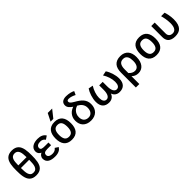

<svg xmlns="http://www.w3.org/2000/svg" viewBox="340 -2362 4150 4150"><g transform="rotate(-45 2415.5 -287.0)"><path d="M418.9 -414.1Q418 -466.8 413.6 -511Q409.2 -555.2 395.8 -587.4Q382.3 -619.6 357.9 -637.7Q333.5 -655.8 293 -655.8Q252 -655.8 227.1 -637.9Q202.1 -620.1 189 -587.9Q175.8 -555.7 171.6 -511.2Q167.5 -466.8 167 -414.1ZM293 -742.2Q346.2 -742.2 384.3 -728Q422.4 -713.9 448.2 -688.5Q474.1 -663.1 489.7 -628.2Q505.4 -593.3 513.7 -551.3Q522 -509.3 524.4 -462.2Q526.9 -415 526.9 -365.2Q526.9 -314.9 524.4 -267.1Q522 -219.2 513.9 -177Q505.9 -134.8 490.5 -99.6Q475.1 -64.5 449.2 -38.8Q423.3 -13.2 385 1Q346.7 15.1 293 15.1Q239.3 15.1 200.9 1Q162.6 -13.2 136.5 -38.8Q110.4 -64.5 95 -99.6Q79.6 -134.8 71.3 -177Q63 -219.2 60.5 -267.1Q58.1 -314.9 58.1 -365.2Q58.1 -415 60.5 -462.2Q63 -509.3 71.3 -551.3Q79.6 -593.3 95.2 -628.2Q110.8 -663.1 137 -688.5Q163.1 -713.9 201.2 -728Q239.3 -742.2 293 -742.2ZM167 -334Q167 -277.8 170.4 -229.7Q173.8 -181.6 186.3 -146.2Q198.7 -110.8 223.4 -90.8Q248 -70.8 291 -70.8Q334.5 -70.8 359.9 -90.8Q385.3 -110.8 398.2 -146.2Q411.1 -181.6 414.8 -229.7Q418.5 -277.8 418.9 -334Z M1065.9 -76.2Q1052.7 -55.2 1034.7 -38.3Q1016.6 -21.5 992.2 -9.5Q967.8 2.4 936.8 8.8Q905.8 15.1 866.7 15.1Q817.4 15.1 775.6 6.3Q733.9 -2.4 703.9 -21.5Q673.8 -40.5 657 -70.6Q640.1 -100.6 640.1 -143.1Q640.1 -163.6 646.5 -181.6Q652.8 -199.7 663.6 -214.1Q674.3 -228.5 688 -239Q701.7 -249.5 715.8 -254.9Q700.2 -260.7 686.3 -271Q672.4 -281.2 662.1 -295.2Q651.9 -309.1 646 -326.4Q640.1 -343.8 640.1 -363.8Q640.1 -407.7 658.9 -438.7Q677.7 -469.7 709 -489.3Q740.2 -508.8 780.8 -517.8Q821.3 -526.9 864.7 -526.9Q1005.4 -526.9 1059.1 -436L981 -383.8Q961.4 -412.6 935.1 -428.2Q908.7 -443.8 865.7 -443.8Q842.3 -443.8 821.3 -439.7Q800.3 -435.5 784.2 -426Q768.1 -416.5 758.5 -400.9Q749 -385.3 749 -362.8Q749 -342.8 757.1 -331.1Q765.1 -319.3 780.5 -313.2Q795.9 -307.1 818.1 -305.2Q840.3 -303.2 868.2 -303.2H977.1V-222.2H862.8Q801.3 -222.2 775.1 -204.1Q749 -186 749 -147Q749 -126 759 -110.8Q769 -95.7 785.4 -86.2Q801.8 -76.7 822.8 -72.3Q843.8 -67.9 865.7 -67.9Q909.7 -67.9 939.2 -81.8Q968.8 -95.7 990.7 -126Z M1617.2 -254.9Q1617.2 -192.4 1603.8 -142.6Q1590.3 -92.8 1561.8 -57.6Q1533.2 -22.5 1488.8 -3.7Q1444.3 15.1 1382.3 15.1Q1319.8 15.1 1274.9 -3.9Q1230 -22.9 1201.4 -58.1Q1172.9 -93.3 1159.4 -143.1Q1146 -192.9 1146 -254.9Q1146 -317.9 1159.7 -368.2Q1173.3 -418.5 1201.9 -453.9Q1230.5 -489.3 1275.1 -508.1Q1319.8 -526.9 1382.3 -526.9Q1444.3 -526.9 1488.8 -508.1Q1533.2 -489.3 1561.8 -453.9Q1590.3 -418.5 1603.8 -368.2Q1617.2 -317.9 1617.2 -254.9ZM1508.3 -254.9Q1508.3 -346.2 1478.8 -390.6Q1449.2 -435.1 1382.3 -435.1Q1315.4 -435.1 1284.9 -390.6Q1254.4 -346.2 1254.4 -254.9Q1254.4 -166 1284.4 -121.1Q1314.5 -76.2 1382.3 -76.2Q1448.2 -76.2 1478.3 -121.1Q1508.3 -166 1508.3 -254.9ZM1413.1 -589.8H1329.1L1418 -766.1H1553.2Z M2118.7 -613.8Q2101.1 -623 2081.8 -631.8Q2062.5 -640.6 2041.5 -647.5Q2020.5 -654.3 1998.3 -658.7Q1976.1 -663.1 1952.6 -663.1Q1938.5 -663.1 1928.7 -659.9Q1918.9 -656.7 1913.1 -651.9Q1907.2 -647 1904.8 -640.6Q1902.3 -634.3 1902.3 -627.9Q1902.3 -616.7 1905 -606.2Q1907.7 -595.7 1917.7 -584Q1927.7 -572.3 1946.5 -558.1Q1965.3 -543.9 1997.6 -525.9Q2050.3 -496.6 2091.3 -466.8Q2132.3 -437 2160.9 -402.8Q2189.5 -368.7 2204.3 -328.1Q2219.2 -287.6 2219.2 -237.8Q2219.2 -177.7 2201.2 -130.9Q2183.1 -84 2150.1 -51.5Q2117.2 -19 2070.8 -2Q2024.4 15.1 1968.3 15.1Q1904.3 15.1 1857.4 -3.7Q1810.5 -22.5 1779.8 -54.9Q1749 -87.4 1734.1 -130.9Q1719.2 -174.3 1719.2 -224.1Q1719.2 -278.8 1736.1 -320.6Q1752.9 -362.3 1779.5 -392.3Q1806.2 -422.4 1838.9 -441.7Q1871.6 -460.9 1903.3 -471.2Q1879.9 -487.3 1860.4 -503.4Q1840.8 -519.5 1826.7 -537.1Q1812.5 -554.7 1804.4 -574.7Q1796.4 -594.7 1796.4 -619.1Q1796.4 -647 1805.7 -669.7Q1814.9 -692.4 1834.2 -708.5Q1853.5 -724.6 1882.8 -733.4Q1912.1 -742.2 1952.6 -742.2Q1988.3 -742.2 2020.3 -737.5Q2052.2 -732.9 2078.6 -726.1Q2105 -719.2 2125.2 -711.2Q2145.5 -703.1 2157.2 -695.8ZM2109.4 -234.9Q2109.4 -271.5 2099.1 -300.8Q2088.9 -330.1 2071 -353.5Q2053.2 -377 2029.3 -395.3Q2005.4 -413.6 1978.5 -428.2Q1958 -421.9 1932.1 -408Q1906.2 -394 1883.3 -369.9Q1860.4 -345.7 1844.5 -309.6Q1828.6 -273.4 1828.6 -223.1Q1828.6 -197.8 1835.2 -170.9Q1841.8 -144 1858.2 -121.8Q1874.5 -99.6 1903.1 -85.2Q1931.6 -70.8 1975.6 -70.8Q2004.9 -70.8 2029.3 -81.8Q2053.7 -92.8 2071.5 -113.8Q2089.4 -134.8 2099.4 -165.3Q2109.4 -195.8 2109.4 -234.9Z M2941.4 -515.1Q2961.9 -485.8 2979.7 -448Q2997.6 -410.2 3010.7 -368.4Q3023.9 -326.7 3031.2 -283.7Q3038.6 -240.7 3038.6 -201.2Q3038.6 -144.5 3024.2 -103.5Q3009.8 -62.5 2983.6 -36.1Q2957.5 -9.8 2921.1 2.7Q2884.8 15.1 2840.3 15.1Q2782.7 15.1 2740.7 -14.2Q2698.7 -43.5 2680.7 -98.1Q2662.6 -43.5 2620.1 -14.2Q2577.6 15.1 2519.5 15.1Q2474.6 15.1 2438.2 2.7Q2401.9 -9.8 2375.7 -35.9Q2349.6 -62 2335.4 -102.8Q2321.3 -143.6 2321.3 -200.2Q2321.3 -241.2 2329.3 -285.4Q2337.4 -329.6 2350.8 -371.3Q2364.3 -413.1 2381.8 -450.4Q2399.4 -487.8 2418.5 -515.1L2523.4 -495.1Q2503.4 -463.4 2486.6 -428Q2469.7 -392.6 2457.8 -356Q2445.8 -319.3 2439.2 -282.7Q2432.6 -246.1 2432.6 -211.9Q2432.6 -143.6 2455.8 -107.2Q2479 -70.8 2524.4 -70.8Q2545.9 -70.8 2564.5 -82Q2583 -93.3 2596.9 -116.7Q2610.8 -140.1 2618.7 -176.5Q2626.5 -212.9 2626.5 -263.2V-400.9H2733.4V-263.2Q2733.4 -212.9 2741.2 -176.5Q2749 -140.1 2762.9 -116.7Q2776.9 -93.3 2795.4 -82Q2814 -70.8 2835.4 -70.8Q2879.9 -70.8 2903.1 -107.2Q2926.3 -143.6 2926.3 -211.9Q2926.3 -246.6 2919.7 -283.7Q2913.1 -320.8 2901.4 -357.4Q2889.6 -394 2873 -429.2Q2856.4 -464.4 2836.4 -495.1Z M3154.3 191.9V-261.2Q3154.3 -325.2 3168.7 -374.8Q3183.1 -424.3 3212.9 -458Q3242.7 -491.7 3287.8 -509.3Q3333 -526.9 3394.5 -526.9Q3453.1 -526.9 3497.3 -508.5Q3541.5 -490.2 3571.3 -456.3Q3601.1 -422.4 3616.2 -373.8Q3631.3 -325.2 3631.3 -265.1Q3631.3 -195.8 3615 -143.3Q3598.6 -90.8 3569.6 -55.7Q3540.5 -20.5 3501 -2.7Q3461.4 15.1 3415.5 15.1Q3364.7 15.1 3325.7 -2.9Q3286.6 -21 3260.3 -48.8V191.9ZM3260.3 -144Q3287.6 -112.3 3322.8 -93.3Q3357.9 -74.2 3396.5 -74.2Q3423.3 -74.2 3446.3 -84.2Q3469.2 -94.2 3485.8 -116.2Q3502.4 -138.2 3512 -172.9Q3521.5 -207.5 3521.5 -256.8Q3521.5 -294.9 3515.4 -328.6Q3509.3 -362.3 3494.6 -387.2Q3480 -412.1 3455.6 -426.5Q3431.2 -440.9 3394.5 -440.9Q3366.2 -440.9 3341.8 -432.6Q3317.4 -424.3 3299.3 -403.1Q3281.2 -381.8 3270.8 -345.9Q3260.3 -310.1 3260.3 -254.9Z M4204.1 -254.9Q4204.1 -192.4 4190.7 -142.6Q4177.2 -92.8 4148.7 -57.6Q4120.1 -22.5 4075.7 -3.7Q4031.2 15.1 3969.2 15.1Q3906.7 15.1 3861.8 -3.9Q3816.9 -22.9 3788.3 -58.1Q3759.8 -93.3 3746.3 -143.1Q3732.9 -192.9 3732.9 -254.9Q3732.9 -317.9 3746.6 -368.2Q3760.3 -418.5 3788.8 -453.9Q3817.4 -489.3 3862.1 -508.1Q3906.7 -526.9 3969.2 -526.9Q4031.2 -526.9 4075.7 -508.1Q4120.1 -489.3 4148.7 -453.9Q4177.2 -418.5 4190.7 -368.2Q4204.1 -317.9 4204.1 -254.9ZM4095.2 -254.9Q4095.2 -346.2 4065.7 -390.6Q4036.1 -435.1 3969.2 -435.1Q3902.3 -435.1 3871.8 -390.6Q3841.3 -346.2 3841.3 -254.9Q3841.3 -166 3871.3 -121.1Q3901.4 -76.2 3969.2 -76.2Q4035.2 -76.2 4065.2 -121.1Q4095.2 -166 4095.2 -254.9Z M4328.6 -512.2H4434.6V-178.2Q4434.6 -147.9 4444.6 -127.2Q4454.6 -106.4 4470.5 -94Q4486.3 -81.5 4505.6 -76.2Q4524.9 -70.8 4543.5 -70.8Q4571.3 -70.8 4594 -81.3Q4616.7 -91.8 4633.1 -114.7Q4649.4 -137.7 4658.4 -174.1Q4667.5 -210.4 4667.5 -262.2Q4667.5 -301.3 4663.6 -337.4Q4659.7 -373.5 4654.1 -405.5Q4648.4 -437.5 4641.8 -464.6Q4635.3 -491.7 4629.4 -512.2H4736.3Q4740.7 -500.5 4747.8 -475.6Q4754.9 -450.7 4761.5 -418Q4768.1 -385.3 4772.7 -347.4Q4777.3 -309.6 4777.3 -272Q4777.3 -187 4759.5 -131.6Q4741.7 -76.2 4710 -43.7Q4678.2 -11.2 4634.8 2Q4591.3 15.1 4540.5 15.1Q4516.6 15.1 4491.7 12.2Q4466.8 9.3 4443.4 1.7Q4419.9 -5.9 4398.9 -19.3Q4377.9 -32.7 4362.3 -53.7Q4346.7 -74.7 4337.6 -104.5Q4328.6 -134.3 4328.6 -174.8Z"/></g></svg>

Font: Lorenzo Sans Medium
Style: Regular
Weight: 500
Foundry: Intel Corporation
Version: Version 1.00; ttfautohint (v1.5)